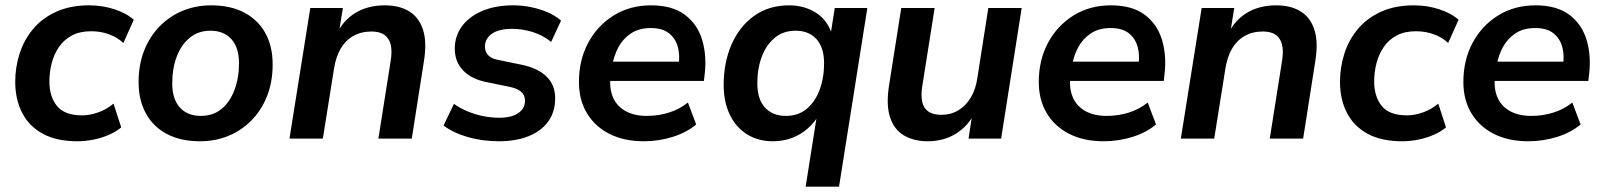

<svg xmlns="http://www.w3.org/2000/svg" viewBox="-20 -519 6006 719"><path d="M270 10Q192 10 140.5 -18Q89 -46 63 -96.5Q37 -147 37 -213Q37 -267 53.5 -318.5Q70 -370 104 -410.5Q138 -451 190.5 -475Q243 -499 314 -499Q363 -499 408 -484.5Q453 -470 481 -445L442 -358Q420 -379 388.5 -390.5Q357 -402 322 -402Q279 -402 249 -386Q219 -370 200.5 -342.5Q182 -315 173.5 -282Q165 -249 165 -214Q165 -157 193.5 -122Q222 -87 288 -87Q316 -87 347.5 -98Q379 -109 405 -131L434 -42Q415 -26 387.5 -14Q360 -2 329.5 4Q299 10 270 10Z M729 10Q657 10 605.5 -17Q554 -44 526.5 -94Q499 -144 499 -211Q499 -277 520 -330Q541 -383 578.5 -421Q616 -459 665 -479Q714 -499 771 -499Q843 -499 894.5 -472Q946 -445 973.5 -395.5Q1001 -346 1001 -278Q1001 -212 980 -159Q959 -106 921.5 -68Q884 -30 835 -10Q786 10 729 10ZM732 -85Q778 -85 809.5 -111Q841 -137 858 -182Q875 -227 875 -282Q875 -341 846.5 -372.5Q818 -404 768 -404Q723 -404 691 -378Q659 -352 642 -307.5Q625 -263 625 -207Q625 -148 653.5 -116.5Q682 -85 732 -85Z M1064 0 1142 -489H1264L1248 -390H1240Q1265 -443 1311.5 -471Q1358 -499 1421 -499Q1475 -499 1511.5 -477Q1548 -455 1563.5 -409.5Q1579 -364 1568 -293L1522 0H1397L1443 -291Q1449 -328 1443 -352Q1437 -376 1419.5 -388.5Q1402 -401 1371 -401Q1332 -401 1302.5 -384Q1273 -367 1255.5 -336.5Q1238 -306 1231 -263L1189 0Z M1849 10Q1787 10 1732.5 -5.5Q1678 -21 1641 -49L1680 -130Q1704 -113 1732 -101.5Q1760 -90 1790 -84Q1820 -78 1849 -78Q1896 -78 1921 -95.5Q1946 -113 1946 -142Q1946 -162 1932.5 -174.5Q1919 -187 1892 -193L1800 -212Q1745 -223 1714 -255.5Q1683 -288 1683 -337Q1683 -382 1708.5 -418.5Q1734 -455 1783.5 -477Q1833 -499 1903 -499Q1935 -499 1967.5 -492.5Q2000 -486 2029.5 -473.5Q2059 -461 2081 -442L2044 -362Q2013 -387 1975 -399Q1937 -411 1897 -411Q1848 -411 1822 -392.5Q1796 -374 1796 -344Q1796 -326 1807.5 -313Q1819 -300 1844 -295L1936 -276Q1996 -263 2027.5 -231.5Q2059 -200 2059 -151Q2059 -100 2033 -64Q2007 -28 1959.5 -9Q1912 10 1849 10Z M2391 10Q2317 10 2262.5 -17.5Q2208 -45 2178 -95Q2148 -145 2148 -212Q2148 -294 2182.5 -358.5Q2217 -423 2278 -461Q2339 -499 2418 -499Q2498 -499 2545 -463.5Q2592 -428 2609.5 -369.5Q2627 -311 2619 -242L2616 -216H2248L2258 -288H2538L2521 -273Q2527 -313 2518 -344.5Q2509 -376 2484.5 -395Q2460 -414 2417 -414Q2373 -414 2343 -394Q2313 -374 2296 -342.5Q2279 -311 2273 -275L2268 -244Q2260 -195 2273.5 -159.5Q2287 -124 2320 -104.5Q2353 -85 2402 -85Q2446 -85 2485.5 -97.5Q2525 -110 2556 -135L2587 -53Q2552 -23 2499.5 -6.5Q2447 10 2391 10Z M2997 180 3040 -92H3049Q3031 -61 3005 -38Q2979 -15 2946 -2.5Q2913 10 2874 10Q2819 10 2777.5 -16Q2736 -42 2713 -89.5Q2690 -137 2690 -201Q2690 -285 2719.5 -352.5Q2749 -420 2804 -459.5Q2859 -499 2935 -499Q2991 -499 3034.5 -472Q3078 -445 3095 -392L3091 -394L3106 -489H3228L3122 180ZM2923 -85Q2969 -85 3000.5 -111Q3032 -137 3049 -182Q3066 -227 3066 -282Q3066 -341 3037.5 -372.5Q3009 -404 2959 -404Q2914 -404 2882 -378Q2850 -352 2833 -307.5Q2816 -263 2816 -207Q2816 -148 2844.5 -116.5Q2873 -85 2923 -85Z M3454 10Q3402 10 3365 -12Q3328 -34 3313 -80Q3298 -126 3309 -197L3355 -489H3480L3434 -198Q3428 -162 3433.5 -137.5Q3439 -113 3457 -101Q3475 -89 3504 -89Q3541 -89 3569 -106Q3597 -123 3615.5 -154Q3634 -185 3640 -227L3681 -489H3806L3729 0H3607L3622 -99H3631Q3606 -47 3560 -18.5Q3514 10 3454 10Z M4113 10Q4039 10 3984.5 -17.5Q3930 -45 3900 -95Q3870 -145 3870 -212Q3870 -294 3904.5 -358.5Q3939 -423 4000 -461Q4061 -499 4140 -499Q4220 -499 4267 -463.5Q4314 -428 4331.5 -369.5Q4349 -311 4341 -242L4338 -216H3970L3980 -288H4260L4243 -273Q4249 -313 4240 -344.5Q4231 -376 4206.5 -395Q4182 -414 4139 -414Q4095 -414 4065 -394Q4035 -374 4018 -342.5Q4001 -311 3995 -275L3990 -244Q3982 -195 3995.5 -159.5Q4009 -124 4042 -104.5Q4075 -85 4124 -85Q4168 -85 4207.5 -97.5Q4247 -110 4278 -135L4309 -53Q4274 -23 4221.5 -6.5Q4169 10 4113 10Z M4402 0 4480 -489H4602L4586 -390H4578Q4603 -443 4649.5 -471Q4696 -499 4759 -499Q4813 -499 4849.5 -477Q4886 -455 4901.5 -409.5Q4917 -364 4906 -293L4860 0H4735L4781 -291Q4787 -328 4781 -352Q4775 -376 4757.5 -388.5Q4740 -401 4709 -401Q4670 -401 4640.5 -384Q4611 -367 4593.5 -336.5Q4576 -306 4569 -263L4527 0Z M5231 10Q5153 10 5101.5 -18Q5050 -46 5024 -96.5Q4998 -147 4998 -213Q4998 -267 5014.5 -318.5Q5031 -370 5065 -410.5Q5099 -451 5151.5 -475Q5204 -499 5275 -499Q5324 -499 5369 -484.5Q5414 -470 5442 -445L5403 -358Q5381 -379 5349.5 -390.5Q5318 -402 5283 -402Q5240 -402 5210 -386Q5180 -370 5161.5 -342.5Q5143 -315 5134.5 -282Q5126 -249 5126 -214Q5126 -157 5154.5 -122Q5183 -87 5249 -87Q5277 -87 5308.5 -98Q5340 -109 5366 -131L5395 -42Q5376 -26 5348.5 -14Q5321 -2 5290.5 4Q5260 10 5231 10Z M5703 10Q5629 10 5574.5 -17.5Q5520 -45 5490 -95Q5460 -145 5460 -212Q5460 -294 5494.5 -358.5Q5529 -423 5590 -461Q5651 -499 5730 -499Q5810 -499 5857 -463.5Q5904 -428 5921.5 -369.5Q5939 -311 5931 -242L5928 -216H5560L5570 -288H5850L5833 -273Q5839 -313 5830 -344.5Q5821 -376 5796.5 -395Q5772 -414 5729 -414Q5685 -414 5655 -394Q5625 -374 5608 -342.5Q5591 -311 5585 -275L5580 -244Q5572 -195 5585.5 -159.5Q5599 -124 5632 -104.5Q5665 -85 5714 -85Q5758 -85 5797.5 -97.5Q5837 -110 5868 -135L5899 -53Q5864 -23 5811.5 -6.5Q5759 10 5703 10Z"/></svg>

Font: Nunito Sans 12pt ExtraLight 12pt
Style: Bold Italic
Weight: 700
Italic angle: -9°
Version: Version 3.101;gftools[0.9.27]